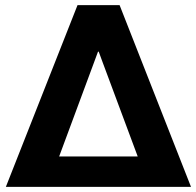

<svg xmlns="http://www.w3.org/2000/svg" viewBox="-20 -731 767 751"><path d="M2.9 0 283.2 -710.9H447.8L727.1 0ZM211.4 -119.1H518.6L380.9 -488.8L366.2 -528.8H363.3L346.7 -483.9Z"/></svg>

Font: Roboto Slab ExtraBold
Style: Regular
Weight: 800
Designer: Google
Version: Version 2.001; ttfautohint (v1.8.3)